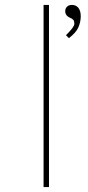

<svg xmlns="http://www.w3.org/2000/svg" viewBox="-20 -760 358 780"><path d="M157 0V-740H179V0ZM260 -605 248 -617Q254 -623 261.5 -631Q269 -639 275.5 -648Q282 -657 282 -664Q282 -674 278 -679Q274 -684 264 -688Q255 -692 250 -698.5Q245 -705 245 -715Q245 -726 252.5 -733Q260 -740 272 -740Q289 -740 298.5 -728Q308 -716 308 -694Q308 -683 305.5 -671Q303 -659 298 -648Q293 -637 283.5 -626.5Q274 -616 260 -605Z"/></svg>

Font: Lexend Giga Thin
Style: Regular
Weight: 250
Version: Version 1.007